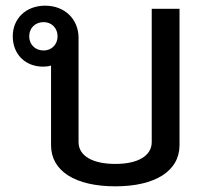

<svg xmlns="http://www.w3.org/2000/svg" viewBox="-20 -646 729 677"><path d="M387 11C527 11 613 -43 613 -134V-615H515V-145C515 -97 467 -68 387 -68C305 -68 257 -97 257 -145V-512C257 -579 208 -626 139 -626C72 -626 25 -581 25 -518C25 -455 69 -411 132 -411C142 -411 152 -412 160 -415V-134C160 -43 245 11 387 11ZM83 -518C83 -547 104 -568 134 -568C162 -568 183 -547 183 -518C183 -489 162 -468 134 -468C104 -468 83 -489 83 -518Z"/></svg>

Font: TPK Tissa Web Medium
Style: Regular
Weight: 500
Designer: Jacques Le Bailly, Suppakit Chalermlarp | Katatrad Co.,Ltd.
Foundry: Jacques Le Bailly, Cadson Demak Co.,Ltd.
Version: Version 5.000;Glyphs 3.1.2 (3151)